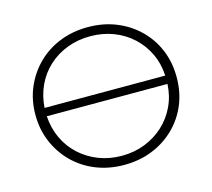

<svg xmlns="http://www.w3.org/2000/svg" viewBox="-102 -828 1057 956"><g transform="rotate(-15 426.5 -350.0)"><path d="M426 -705Q505 -705 571 -678.5Q637 -652 686.5 -604Q736 -556 763 -491.5Q790 -427 790 -350Q790 -273 763 -208.5Q736 -144 686.5 -96Q637 -48 571 -21.5Q505 5 426 5Q348 5 281.5 -21.5Q215 -48 166 -96.5Q117 -145 89.5 -209.5Q62 -274 62 -350Q62 -426 89.5 -490.5Q117 -555 166 -603.5Q215 -652 281.5 -678.5Q348 -705 426 -705ZM426 -658Q362 -658 307 -637Q252 -616 210 -577.5Q168 -539 143.5 -486.5Q119 -434 115 -372H737Q734 -434 709 -486.5Q684 -539 642 -577.5Q600 -616 545 -637Q490 -658 426 -658ZM426 -42Q490 -42 545 -63.5Q600 -85 642 -123.5Q684 -162 709 -214.5Q734 -267 737 -329H115Q119 -267 143.5 -214.5Q168 -162 210 -123.5Q252 -85 307 -63.5Q362 -42 426 -42Z"/></g></svg>

Font: MOST Montserrat Light
Style: Regular
Weight: 300
Designer: Julieta Ulanovsky
Foundry: Julieta Ulanovsky
Version: Version 8.000;March 11, 2024;FontCreator 15.0.0.2926 64-bit